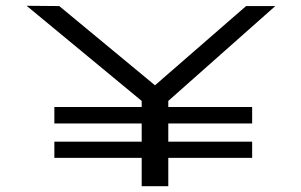

<svg xmlns="http://www.w3.org/2000/svg" viewBox="-20 -644 1040 664"><path d="M562 0H470V-98H168V-154H470V-217H168V-274H470V-295L72 -624L185 -623L516 -349L831 -623H932L562 -295V-274H852V-217H562V-154H852V-98H562Z"/></svg>

Font: Inconsolata UltraExpanded Thin
Style: Regular
Weight: 100
Width: 9
Monospace: yes
Designer: Raph Levien, Cyreal, Brenton Simpson
Foundry: Raph Levien, Cyreal, Google
Version: Version 3.100; ttfautohint (v1.8.4.7-5d5b)